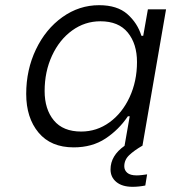

<svg xmlns="http://www.w3.org/2000/svg" viewBox="-20 -562 660 740"><path d="M507 114Q516 114 528.5 112.5Q541 111 547 110L540 153Q515 158 491 158Q451 158 428.5 139.5Q406 121 406 91Q406 38 460 0L480 -114H473Q438 -62 386.5 -28Q335 6 264 6Q176 6 128.5 -51Q81 -108 81 -200Q81 -293 118.5 -371.5Q156 -450 220.5 -496Q285 -542 362 -542Q432 -542 471 -507.5Q510 -473 525 -424H532L550 -526H620L529 0H528Q497 18 478 36Q459 54 459 79Q459 94 470.5 104Q482 114 507 114ZM508 -323Q508 -393 472.5 -436.5Q437 -480 367 -480Q307 -480 258 -444.5Q209 -409 180.5 -347.5Q152 -286 152 -211Q152 -141 187.5 -98Q223 -55 293 -55Q353 -55 402 -90.5Q451 -126 479.5 -187.5Q508 -249 508 -323Z"/></svg>

Font: Be Vietnam Light
Style: Italic
Weight: 300
Italic angle: -9.222°
Designer: Gabriel Lam
Foundry: TypeRant
Version: Version 3.000